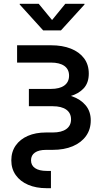

<svg xmlns="http://www.w3.org/2000/svg" viewBox="-20 -779 565 1003"><path d="M223.6 204.1Q168.5 204.1 127 186.3Q85.4 168.5 62.3 135.7Q39.1 103 39.1 58.6Q39.1 14.2 61.8 -18.6Q84.5 -51.3 125.2 -69.1Q166 -86.9 220.2 -86.9H255.4Q301.3 -86.9 326.2 -104.7Q351.1 -122.6 351.1 -155.3Q351.1 -188.5 326.2 -206.3Q301.3 -224.1 255.4 -224.1H130.9V-314.5H246.1Q291.5 -314.5 316.2 -332.5Q340.8 -350.6 340.8 -383.8Q340.8 -417 316.2 -434.6Q291.5 -452.1 246.1 -452.1H69.3V-542.5H246.1Q306.2 -542.5 350.3 -524.9Q394.5 -507.3 419.2 -474.4Q443.8 -441.4 443.8 -394.5Q443.8 -346.7 417.5 -317.9Q391.1 -289.1 346.2 -276.4Q301.3 -263.7 245.6 -263.7H130.9V-292H253.4Q310.5 -292 356 -276.1Q401.4 -260.3 427.7 -228.5Q454.1 -196.8 454.1 -149.9Q454.1 -103 429.4 -68.6Q404.8 -34.2 360.1 -15.1Q315.4 3.9 253.9 3.9H220.7Q182.6 3.9 162.4 18.1Q142.1 32.2 142.1 58.6Q142.1 85 163.3 99.4Q184.6 113.8 224.1 113.8H246.1V204.1ZM182.1 -759.3 252 -674.3 321.3 -759.3H421.4V-755.4L298.3 -620.1H205.6L83 -755.4V-759.3Z"/></svg>

Font: Inter 16pt Medium
Style: Regular
Weight: 500
Version: Version 4.001;git-66647c0bb